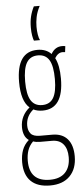

<svg xmlns="http://www.w3.org/2000/svg" viewBox="-65 -820 461 1074"><g transform="rotate(-5 165.5 -283.0)"><path d="M167 -201Q137 -201 115 -212Q73 -177 73 -125Q73 -97 87.5 -79.5Q102 -62 140 -62H208Q264 -62 293.5 -28Q323 6 323 69Q323 139 283.5 179.5Q244 220 172 220Q101 220 64 183.5Q27 147 27 77Q27 39 38 9Q49 -21 75 -44Q58 -56 50.5 -75Q43 -94 43 -118Q43 -151 56.5 -178Q70 -205 95 -225Q49 -264 49 -371Q49 -542 167 -542Q215 -542 244 -512Q266 -551 306 -551Q317 -551 324 -549L320 -516Q316 -517 306 -517Q280 -517 262 -487Q284 -445 284 -371Q284 -201 167 -201ZM167 -232Q210 -232 230 -265.5Q250 -299 250 -371Q250 -444 230 -477.5Q210 -511 167 -511Q124 -511 103.5 -477.5Q83 -444 83 -371Q83 -299 103.5 -265.5Q124 -232 167 -232ZM59 72Q59 188 174 188Q230 188 259.5 157.5Q289 127 289 71Q289 24 267 -2Q245 -28 204 -28H138Q115 -28 98 -34Q77 -13 68 13Q59 39 59 72ZM186 -595H152Q148 -604 144.5 -623.5Q141 -643 141 -669Q141 -703 147.5 -730.5Q154 -758 168 -786H201Q184 -753 178.5 -725Q173 -697 173 -671Q173 -647 176.5 -626.5Q180 -606 186 -595Z"/></g></svg>

Font: Georama Condensed ExtraLight
Style: Regular
Weight: 200
Width: 3
Designer: Jean-Baptiste Levee
Foundry: Production Type
Version: Version 1.000